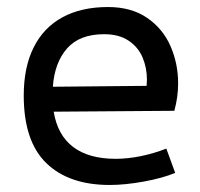

<svg xmlns="http://www.w3.org/2000/svg" viewBox="-20 -510 563 541"><path d="M448.7 -91.3 473.6 -22.9Q439 -8.3 385.7 1.5Q332.5 11.2 289.1 11.2Q173.8 11.2 110.4 -50.5Q46.9 -112.3 46.9 -240.7Q46.9 -320.8 75 -376.7Q103 -432.6 156.2 -461.4Q209.5 -490.2 284.2 -490.2Q350.1 -490.2 394.5 -459.7Q439 -429.2 460.4 -380.1Q481.9 -331.1 481.9 -274.9Q481.9 -236.3 471.2 -197.8L131.3 -195.3Q142.1 -129.4 186 -95.9Q230 -62.5 306.2 -62.5Q338.9 -62.5 375.5 -69.8Q412.1 -77.1 448.7 -91.3ZM128.9 -265.6 393.1 -268.1Q394 -279.8 394 -285.6Q394 -318.8 381.8 -347.9Q369.6 -377 342.5 -395.3Q315.4 -413.6 273.4 -413.6Q204.1 -413.6 168.9 -373.5Q133.8 -333.5 128.9 -265.6Z"/></svg>

Font: Selawik
Style: Regular
Weight: 400
Designer: Aaron Bell
Foundry: Microsoft Corporation
Version: Version 1.01